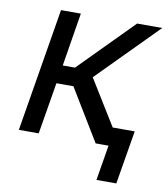

<svg xmlns="http://www.w3.org/2000/svg" viewBox="-80 -613 731 837"><g transform="rotate(10 285.5 -195.0)"><path d="M32.2 0 122.6 -545.9H210.4L171.9 -309.6H226.1L459.5 -545.9H570.8L309.6 -281.7L483.4 0H372.1L233.4 -228.5H158.2L120.1 0ZM403.3 156.2 429.2 0H392.6L405.8 -81.1H530.8L491.2 156.2Z"/></g></svg>

Font: Inter
Style: Italic
Weight: 400
Italic angle: -9.3988°
Designer: Rasmus Andersson
Foundry: rsms
Version: Version 4.001;git-66647c0bb